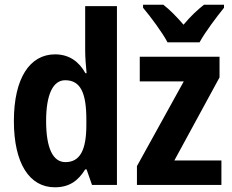

<svg xmlns="http://www.w3.org/2000/svg" viewBox="-20 -786 984 816"><path d="M932 -766H847C818 -743 790 -717 760 -681C730 -716 701 -745 674 -766H588V-753C620 -715 670 -648 692 -606H828C852 -650 902 -716 932 -753ZM213 10C276 10 313 -19 342 -66H348L371 0H477V-760H342V-572C342 -542 345 -505 348 -475H343C316 -524 274 -555 214 -555C107 -555 39 -454 39 -272C39 -90 106 10 213 10ZM921 0V-104H721L913 -457V-545H574V-440H761L562 -80V0ZM258 -97C205 -97 176 -156 176 -272C176 -384 205 -445 257 -445C323 -445 347 -390 347 -278V-255C347 -148 320 -97 258 -97Z"/></svg>

Font: Noto Sans Display SemiCondensed
Style: Bold
Weight: 700
Width: 4
Designer: Monotype Design Team
Foundry: Monotype Imaging Inc.
Version: Version 1.900